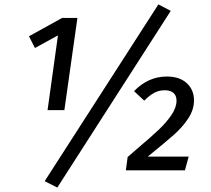

<svg xmlns="http://www.w3.org/2000/svg" viewBox="-20 -770 954 868"><path d="M271 -272H195L242 -610L138 -553L111 -606L261 -689H330ZM752 -721 239 78 182 49 696 -750ZM857 -316Q857 -274 831 -234.5Q805 -195 766.5 -161Q728 -127 648 -62H833L816 0H549L557 -60L596 -94Q661 -149 696.5 -182.5Q732 -216 755 -250Q778 -284 778 -315Q778 -338 764 -350Q750 -362 725 -362Q699 -362 677.5 -350.5Q656 -339 632 -315L586 -358Q650 -424 734 -424Q792 -424 824.5 -394Q857 -364 857 -316Z"/></svg>

Font: FiraGO
Style: Italic
Weight: 400
Italic angle: -8°
Designer: bBox Type GmbH
Foundry: bBox Type GmbH
Version: Version 1.001